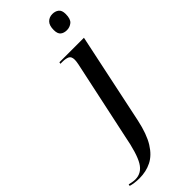

<svg xmlns="http://www.w3.org/2000/svg" viewBox="-455 -795 1074 1074"><g transform="rotate(-45 82.0 -257.5)"><path d="M228 -633Q205 -633 190.5 -644.5Q176 -656 176 -686Q176 -722 192.5 -738.5Q209 -755 234 -755Q256 -755 271.5 -743.5Q287 -732 287 -702Q287 -662 269 -647.5Q251 -633 228 -633ZM-71 240Q-90 240 -108.5 237.5Q-127 235 -140 231L-138 221Q-130 223 -116.5 225.5Q-103 228 -92 228Q-41 228 -12.5 180Q16 132 38 15L138 -453Q142 -473 142 -485Q142 -511 126.5 -518.5Q111 -526 83 -526H69L71 -536H265L151 5Q132 94 100 145.5Q68 197 25 218.5Q-18 240 -71 240Z"/></g></svg>

Font: Noto Serif Display Medium
Style: Italic
Weight: 500
Italic angle: -12°
Designer: Monotype Design Team
Foundry: Monotype Imaging Inc.
Version: Version 2.009